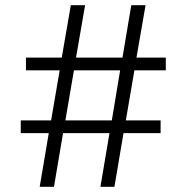

<svg xmlns="http://www.w3.org/2000/svg" viewBox="-20 -720 719 740"><path d="M498 -449 465 -256H599V-207H456L421 0H367L402 -207H223L188 0H133L168 -207H60V-256H177L210 -449H80V-498H218L253 -700H308L273 -498H452L486 -700H541L506 -498H619V-449ZM443 -449H265L232 -256H411Z"/></svg>

Font: Chakra Petch Light
Style: Regular
Weight: 300
Designer: Katatrad Aksorn Co.,Ltd.
Foundry: Cadson Demak Co.,Ltd.
Version: Version 1.000; ttfautohint (v1.6)